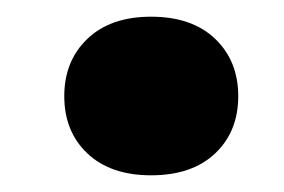

<svg xmlns="http://www.w3.org/2000/svg" viewBox="-20 -498 340 230"><path d="M265.4 -382.8Q265.4 -340.4 237.7 -314.2Q210 -288 161 -288Q112.4 -288 84.7 -314.2Q57 -340.4 57 -382.8Q57 -425 84.7 -451.5Q112.4 -478 161 -478Q210 -478 237.7 -451.5Q265.4 -425 265.4 -382.8Z"/></svg>

Font: Roboto Serif 20pt
Style: Italic
Weight: 400
Italic angle: -10°
Designer: Greg Gazdowicz
Foundry: Commercial Type
Version: Version 1.008